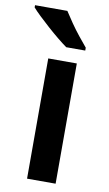

<svg xmlns="http://www.w3.org/2000/svg" viewBox="-106 -810 483 854"><g transform="rotate(10 135.0 -383.0)"><path d="M209 0H80V-543H209ZM127 -766Q141 -744 160 -716.5Q179 -689 199.5 -663.5Q220 -638 236 -619V-606H150Q132 -619 108 -638.5Q84 -658 59.5 -680Q35 -702 14 -722Q-7 -742 -19 -756V-766Z"/></g></svg>

Font: Noto Sans Adlam SemiBold
Style: Regular
Weight: 600
Version: Version 3.001